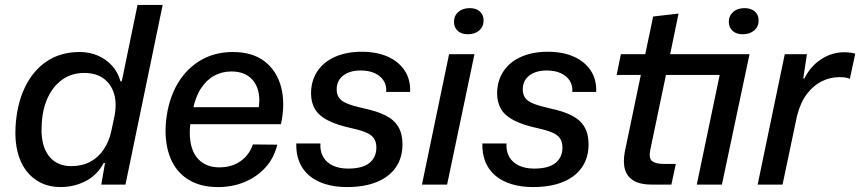

<svg xmlns="http://www.w3.org/2000/svg" viewBox="-20 -749 3490 779"><path d="M225 10Q181 10 145.5 -7.5Q110 -25 86 -57Q62 -89 51 -133.5Q40 -178 43 -233Q48 -325 80.5 -393.5Q113 -462 169.5 -500Q226 -538 303 -538Q344 -538 378 -523Q412 -508 435.5 -481.5Q459 -455 469 -419H474L538 -729H640L489 0H391L406 -87L401 -88Q375 -39 328 -14.5Q281 10 225 10ZM269 -75Q313 -75 346 -92.5Q379 -110 401 -143Q423 -176 432 -219L443 -271Q455 -325 443.5 -366Q432 -407 401 -430Q370 -453 322 -453Q270 -453 232 -425.5Q194 -398 172.5 -350Q151 -302 149 -238Q146 -188 159.5 -151Q173 -114 201 -94.5Q229 -75 269 -75Z M864 10Q793 10 744 -20.5Q695 -51 672 -106.5Q649 -162 652 -235Q657 -325 691.5 -393Q726 -461 786 -499.5Q846 -538 925 -538Q1004 -538 1053.5 -500Q1103 -462 1120.5 -396Q1138 -330 1120 -245H752Q746 -192 757.5 -152.5Q769 -113 798 -91.5Q827 -70 870 -70Q921 -70 956.5 -95.5Q992 -121 1006 -163L1105 -162Q1092 -108 1057 -69.5Q1022 -31 972.5 -10.5Q923 10 864 10ZM762 -301 751 -314H1040L1028 -301Q1037 -348 1026.5 -384Q1016 -420 988.5 -439.5Q961 -459 919 -459Q880 -459 848.5 -441.5Q817 -424 794.5 -389Q772 -354 762 -301Z M1388 10Q1338 10 1298.5 -2.5Q1259 -15 1232.5 -38.5Q1206 -62 1193.5 -94.5Q1181 -127 1182 -167H1280Q1278 -135 1291.5 -112Q1305 -89 1331 -77Q1357 -65 1392 -65Q1451 -65 1479 -88Q1507 -111 1507 -150Q1507 -174 1496.5 -188.5Q1486 -203 1464 -212Q1442 -221 1406 -229Q1346 -242 1309.5 -261Q1273 -280 1257.5 -307Q1242 -334 1242 -370Q1242 -421 1267.5 -459.5Q1293 -498 1339.5 -518.5Q1386 -539 1447 -539Q1509 -539 1553.5 -519Q1598 -499 1622 -462.5Q1646 -426 1644 -376H1547Q1549 -403 1536 -422.5Q1523 -442 1499.5 -452.5Q1476 -463 1443 -463Q1399 -463 1372.5 -442.5Q1346 -422 1346 -386Q1346 -365 1356.5 -351Q1367 -337 1392 -327.5Q1417 -318 1457 -309Q1510 -298 1544.5 -280.5Q1579 -263 1596 -234.5Q1613 -206 1613 -164Q1613 -109 1586 -70Q1559 -31 1508.5 -10.5Q1458 10 1388 10Z M1692 0 1802 -529H1905L1794 0ZM1878 -610Q1852 -610 1837 -624Q1822 -638 1822 -660Q1822 -685 1839.5 -700.5Q1857 -716 1886 -716Q1912 -716 1927 -702.5Q1942 -689 1942 -666Q1942 -641 1924.5 -625.5Q1907 -610 1878 -610Z M2143 10Q2093 10 2053.5 -2.5Q2014 -15 1987.5 -38.5Q1961 -62 1948.5 -94.5Q1936 -127 1937 -167H2035Q2033 -135 2046.5 -112Q2060 -89 2086 -77Q2112 -65 2147 -65Q2206 -65 2234 -88Q2262 -111 2262 -150Q2262 -174 2251.5 -188.5Q2241 -203 2219 -212Q2197 -221 2161 -229Q2101 -242 2064.5 -261Q2028 -280 2012.5 -307Q1997 -334 1997 -370Q1997 -421 2022.5 -459.5Q2048 -498 2094.5 -518.5Q2141 -539 2202 -539Q2264 -539 2308.5 -519Q2353 -499 2377 -462.5Q2401 -426 2399 -376H2302Q2304 -403 2291 -422.5Q2278 -442 2254.5 -452.5Q2231 -463 2198 -463Q2154 -463 2127.5 -442.5Q2101 -422 2101 -386Q2101 -365 2111.5 -351Q2122 -337 2147 -327.5Q2172 -318 2212 -309Q2265 -298 2299.5 -280.5Q2334 -263 2351 -234.5Q2368 -206 2368 -164Q2368 -109 2341 -70Q2314 -31 2263.5 -10.5Q2213 10 2143 10Z M2624 0Q2579 0 2552 -15.5Q2525 -31 2516 -60.5Q2507 -90 2515 -133L2580 -445H2482L2499 -529H2598L2630 -682L2733 -694L2699 -529H3021L2909 0H2807L2900 -445H2682L2619 -144Q2611 -107 2625.5 -95.5Q2640 -84 2672 -84H2722L2704 0ZM2993 -610Q2967 -610 2952 -624Q2937 -638 2937 -660Q2937 -685 2954.5 -700.5Q2972 -716 3001 -716Q3027 -716 3042.5 -702.5Q3058 -689 3058 -666Q3058 -641 3040 -625.5Q3022 -610 2993 -610Z M3054 0 3164 -529H3254L3239 -431H3244Q3268 -480 3311.5 -508.5Q3355 -537 3405 -537Q3418 -537 3430 -535.5Q3442 -534 3450 -531L3428 -429Q3421 -433 3409.5 -434.5Q3398 -436 3385 -436Q3348 -436 3314 -419Q3280 -402 3254 -368Q3228 -334 3214 -280L3155 0Z"/></svg>

Font: Mona Sans ExtraLight Medium
Style: Italic
Weight: 500
Italic angle: -11.6951°
Version: Version 2.000